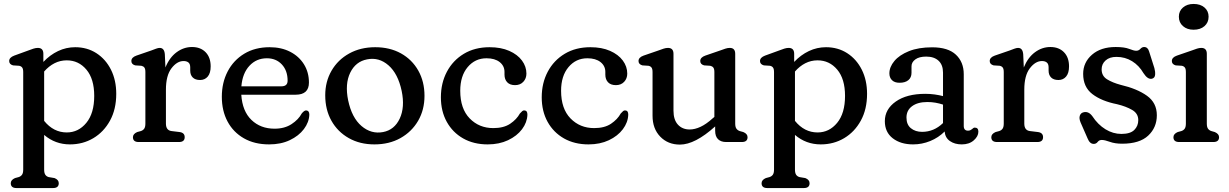

<svg xmlns="http://www.w3.org/2000/svg" viewBox="-20 -719 6223 972"><path d="M199.5 -446.5V-405.5Q233 -441 274 -460.5Q315 -480 360.5 -480Q421 -480 468 -449.8Q515 -419.5 541.8 -366.2Q568.5 -313 568.5 -244Q568.5 -166 537 -108.5Q505.5 -51 452.5 -19.5Q399.5 12 334 12Q259.5 12 203.5 -36V139.5Q203.5 157 209.5 165.8Q215.5 174.5 226.5 177.5L256 182.5Q277.5 191 277.5 208.5Q277.5 233 248.5 233H63.5Q34.5 233 34.5 208.5Q34.5 192 56 182.5L74.5 177.5Q85.5 174 91.5 165.5Q97.5 157 97.5 139.5V-354Q97.5 -370.5 92.2 -377.2Q87 -384 77 -386L46 -388Q26.5 -393.5 26.5 -410Q26.5 -428 52 -437.5L123.5 -463.5Q137.5 -469 149.5 -472.8Q161.5 -476.5 171.5 -476.5Q199.5 -476.5 199.5 -446.5ZM318 -413.5Q284.5 -413.5 255.8 -398.8Q227 -384 203.5 -357V-107Q251 -48.5 318 -48.5Q377 -48.5 417 -97Q457 -145.5 457 -233.5Q457 -319.5 417.5 -366.5Q378 -413.5 318 -413.5Z M814.5 -444 817.5 -377.5Q838 -428 874 -454.5Q910 -481 952 -481Q995 -481 1020.8 -454.8Q1046.5 -428.5 1046.5 -383Q1046.5 -349 1031.8 -331.5Q1017 -314 993 -314Q968.5 -314 955.8 -326.8Q943 -339.5 943 -361.5V-378Q943 -395.5 933.8 -402.8Q924.5 -410 909.5 -410Q876 -410 848 -373.2Q820 -336.5 820 -265V-93.5Q820 -59 848.5 -55.5L889.5 -50.5Q915 -47 915 -24.5Q915 0 886 0H682Q653 0 653 -24.5Q653 -41 674.5 -50.5L693 -55.5Q704 -59 710 -67.5Q716 -76 716 -93.5V-354Q716 -370.5 710.8 -377.2Q705.5 -384 695.5 -386L664.5 -388Q645 -393.5 645 -410Q645 -428.5 670.5 -437.5L746 -463.5Q759 -468.5 770 -472.5Q781 -476.5 788.5 -476.5Q812 -476.5 814.5 -444Z M1544 -301Q1544 -239.5 1476.5 -239.5H1201.5Q1207 -156 1253 -111.8Q1299 -67.5 1370 -67.5Q1421 -67.5 1456.2 -90.8Q1491.5 -114 1507.5 -144.5Q1520.5 -160.5 1530 -160Q1546 -159 1546 -138.5Q1544.5 -100 1518.5 -65.5Q1492.5 -31 1447.2 -9.5Q1402 12 1342.5 12Q1268.5 12 1214.8 -18.8Q1161 -49.5 1132 -103.8Q1103 -158 1103 -229Q1103 -300.5 1132.5 -357.2Q1162 -414 1216.5 -447Q1271 -480 1345 -480Q1404 -480 1448.8 -457Q1493.5 -434 1518.8 -393.5Q1544 -353 1544 -301ZM1331 -424Q1278 -424 1242.8 -386Q1207.5 -348 1202 -282H1404.5Q1436 -282 1436 -310.5Q1436 -361.5 1406.8 -392.8Q1377.5 -424 1331 -424Z M1879.5 -480Q1953.5 -480 2009.8 -448.8Q2066 -417.5 2097.5 -361.8Q2129 -306 2129 -234Q2129 -163 2096.8 -107.5Q2064.5 -52 2007.5 -20Q1950.5 12 1875.5 12Q1802 12 1745.8 -19.8Q1689.5 -51.5 1658 -107.5Q1626.5 -163.5 1626.5 -236.5Q1626.5 -306 1658.5 -361.2Q1690.5 -416.5 1747.8 -448.2Q1805 -480 1879.5 -480ZM1919.5 -50.5Q1977 -61.5 2003.8 -119Q2030.5 -176.5 2013.5 -258.5Q1995 -346 1946.8 -388.2Q1898.5 -430.5 1838.5 -418.5Q1780.5 -407.5 1753 -351Q1725.5 -294.5 1742.5 -211Q1761 -123 1810.2 -81Q1859.5 -39 1919.5 -50.5Z M2645 -346.5Q2645 -321.5 2629.2 -304.8Q2613.5 -288 2587.5 -288Q2561.5 -288 2547.8 -302.5Q2534 -317 2534 -341.5V-355Q2534 -385.5 2509.5 -404.8Q2485 -424 2443 -424Q2385 -424 2347.5 -379.2Q2310 -334.5 2310 -259.5Q2310 -168.5 2357.8 -119.5Q2405.5 -70.5 2477.5 -70.5Q2530 -70.5 2562.8 -92.5Q2595.5 -114.5 2612 -144.5Q2619.5 -152.5 2624 -156.5Q2628.5 -160.5 2634.5 -160Q2650.5 -159.5 2650 -138Q2648.5 -99 2622.8 -64.8Q2597 -30.5 2552 -9.2Q2507 12 2449 12Q2378 12 2324.8 -18.2Q2271.5 -48.5 2241.8 -102.2Q2212 -156 2212 -226.5Q2212 -298.5 2242.5 -356Q2273 -413.5 2328.5 -446.8Q2384 -480 2458.5 -480Q2516 -480 2558 -461.5Q2600 -443 2622.5 -412.5Q2645 -382 2645 -346.5Z M3155.5 -346.5Q3155.5 -321.5 3139.8 -304.8Q3124 -288 3098 -288Q3072 -288 3058.2 -302.5Q3044.5 -317 3044.5 -341.5V-355Q3044.5 -385.5 3020 -404.8Q2995.5 -424 2953.5 -424Q2895.5 -424 2858 -379.2Q2820.5 -334.5 2820.5 -259.5Q2820.5 -168.5 2868.2 -119.5Q2916 -70.5 2988 -70.5Q3040.5 -70.5 3073.2 -92.5Q3106 -114.5 3122.5 -144.5Q3130 -152.5 3134.5 -156.5Q3139 -160.5 3145 -160Q3161 -159.5 3160.5 -138Q3159 -99 3133.2 -64.8Q3107.5 -30.5 3062.5 -9.2Q3017.5 12 2959.5 12Q2888.5 12 2835.2 -18.2Q2782 -48.5 2752.2 -102.2Q2722.5 -156 2722.5 -226.5Q2722.5 -298.5 2753 -356Q2783.5 -413.5 2839 -446.8Q2894.5 -480 2969 -480Q3026.5 -480 3068.5 -461.5Q3110.5 -443 3133 -412.5Q3155.5 -382 3155.5 -346.5Z M3283.5 -133V-354Q3283.5 -370.5 3278.2 -377.2Q3273 -384 3263 -386L3232 -388Q3212.5 -393.5 3212.5 -410Q3212.5 -428.5 3238 -437.5L3313.5 -463.5Q3328 -469 3339.8 -472.8Q3351.5 -476.5 3361.5 -476.5Q3389.5 -476.5 3389.5 -446.5V-159Q3389.5 -112.5 3412 -88Q3434.5 -63.5 3471.5 -63.5Q3497.5 -63.5 3526.5 -77Q3555.5 -90.5 3588 -120L3596.5 -127V-354Q3596.5 -370.5 3591 -377.2Q3585.5 -384 3575.5 -386L3544.5 -388Q3525 -393.5 3525 -410Q3525 -428.5 3550.5 -437.5L3626 -463.5Q3641 -469 3652.5 -472.8Q3664 -476.5 3674.5 -476.5Q3702 -476.5 3702 -446.5V-93.5Q3702 -76 3708.2 -67.5Q3714.5 -59 3725 -55.5L3743 -50.5Q3764.5 -41.5 3764.5 -24.5Q3764.5 0 3735.5 0H3656Q3630 0 3615.2 -14.2Q3600.5 -28.5 3600.5 -57V-79Q3498.5 13 3422 13Q3361.5 13 3322.5 -27.2Q3283.5 -67.5 3283.5 -133Z M4000.5 -446.5V-405.5Q4034 -441 4075 -460.5Q4116 -480 4161.5 -480Q4222 -480 4269 -449.8Q4316 -419.5 4342.8 -366.2Q4369.5 -313 4369.5 -244Q4369.5 -166 4338 -108.5Q4306.5 -51 4253.5 -19.5Q4200.5 12 4135 12Q4060.5 12 4004.5 -36V139.5Q4004.5 157 4010.5 165.8Q4016.5 174.5 4027.5 177.5L4057 182.5Q4078.5 191 4078.5 208.5Q4078.5 233 4049.5 233H3864.5Q3835.5 233 3835.5 208.5Q3835.5 192 3857 182.5L3875.5 177.5Q3886.5 174 3892.5 165.5Q3898.5 157 3898.5 139.5V-354Q3898.5 -370.5 3893.2 -377.2Q3888 -384 3878 -386L3847 -388Q3827.5 -393.5 3827.5 -410Q3827.5 -428 3853 -437.5L3924.5 -463.5Q3938.5 -469 3950.5 -472.8Q3962.5 -476.5 3972.5 -476.5Q4000.5 -476.5 4000.5 -446.5ZM4119 -413.5Q4085.5 -413.5 4056.8 -398.8Q4028 -384 4004.5 -357V-107Q4052 -48.5 4119 -48.5Q4178 -48.5 4218 -97Q4258 -145.5 4258 -233.5Q4258 -319.5 4218.5 -366.5Q4179 -413.5 4119 -413.5Z M4459.5 -105.5Q4459.5 -166 4515 -205Q4570.5 -244 4664.5 -244Q4688.5 -244 4711.8 -240.8Q4735 -237.5 4754 -232.5V-351.5Q4754 -390.5 4731.5 -411.5Q4709 -432.5 4669 -432.5Q4633 -432.5 4613.8 -418.2Q4594.5 -404 4594.5 -383.5V-350.5Q4594.5 -326.5 4578.5 -313.2Q4562.5 -300 4534 -300Q4509 -300 4495.8 -313Q4482.5 -326 4482.5 -347.5Q4482.5 -380 4507.8 -410.2Q4533 -440.5 4581.5 -460Q4630 -479.5 4699 -479.5Q4779.5 -479.5 4819.2 -442.2Q4859 -405 4859 -343V-81.5Q4859 -57.5 4880.5 -57.5Q4888 -57.5 4892.5 -60Q4897 -62.5 4900.5 -65Q4904 -68 4907.2 -70.5Q4910.5 -73 4914.5 -73Q4933 -73 4933 -52.5Q4933 -29 4909.8 -8.5Q4886.5 12 4849 12Q4813 12 4788.8 -5Q4764.5 -22 4762.5 -53.5Q4731 -22 4689.2 -5Q4647.5 12 4602.5 12Q4539.5 12 4499.5 -19Q4459.5 -50 4459.5 -105.5ZM4569 -124Q4569 -88 4591.5 -69.8Q4614 -51.5 4648 -51.5Q4708 -51.5 4754 -96V-189.5Q4736 -195.5 4716.2 -199Q4696.5 -202.5 4674.5 -202.5Q4626 -202.5 4597.5 -181.5Q4569 -160.5 4569 -124Z M5160 -444 5163 -377.5Q5183.5 -428 5219.5 -454.5Q5255.5 -481 5297.5 -481Q5340.5 -481 5366.2 -454.8Q5392 -428.5 5392 -383Q5392 -349 5377.2 -331.5Q5362.5 -314 5338.5 -314Q5314 -314 5301.2 -326.8Q5288.5 -339.5 5288.5 -361.5V-378Q5288.5 -395.5 5279.2 -402.8Q5270 -410 5255 -410Q5221.5 -410 5193.5 -373.2Q5165.5 -336.5 5165.5 -265V-93.5Q5165.5 -59 5194 -55.5L5235 -50.5Q5260.5 -47 5260.5 -24.5Q5260.5 0 5231.5 0H5027.5Q4998.5 0 4998.5 -24.5Q4998.5 -41 5020 -50.5L5038.5 -55.5Q5049.5 -59 5055.5 -67.5Q5061.5 -76 5061.5 -93.5V-354Q5061.5 -370.5 5056.2 -377.2Q5051 -384 5041 -386L5010 -388Q4990.5 -393.5 4990.5 -410Q4990.5 -428.5 5016 -437.5L5091.5 -463.5Q5104.5 -468.5 5115.5 -472.5Q5126.5 -476.5 5134 -476.5Q5157.5 -476.5 5160 -444Z M5632 -431Q5597 -431 5577 -413Q5557 -395 5557 -368Q5557 -334.5 5584.5 -317.5Q5612 -300.5 5653 -289.5Q5736.5 -270 5786.5 -234.2Q5836.5 -198.5 5836.5 -135.5Q5836.5 -73.5 5792.8 -32.5Q5749 8.5 5661 8.5Q5624.5 8.5 5598.5 -1Q5572.5 -10.5 5558 -10.5Q5544.5 -10.5 5537 -0.5Q5529.5 9.5 5517 9.5Q5497 9.5 5486 -18L5450.5 -99Q5442 -119.5 5446.5 -133Q5451 -146.5 5463.5 -150Q5489.5 -158 5509.5 -131.5Q5538 -88 5576.5 -64.5Q5615 -41 5657 -41Q5702 -41 5722.2 -61Q5742.5 -81 5742.5 -111Q5742.5 -144.5 5711.5 -162.5Q5680.5 -180.5 5635 -191.5Q5556.5 -207 5510 -242.8Q5463.5 -278.5 5463.5 -345Q5463.5 -403 5508.2 -442Q5553 -481 5628 -481Q5672.5 -481 5696.5 -471.5Q5720.5 -462 5732 -462Q5744.5 -462 5753 -471.5Q5761.5 -481 5772 -481Q5791 -481 5797.5 -458L5824 -374.5Q5829 -357 5827.8 -340.8Q5826.5 -324.5 5812 -320.5Q5790.5 -315.5 5769 -348.5Q5746.5 -387.5 5711.2 -409.2Q5676 -431 5632 -431Z M6022.5 -568.5Q5989.5 -568.5 5968.8 -586.8Q5948 -605 5948 -634.5Q5948 -663 5968.8 -681Q5989.5 -699 6022.5 -699Q6057 -699 6077.8 -681Q6098.5 -663 6098.5 -634.5Q6098.5 -605 6077.8 -586.8Q6057 -568.5 6022.5 -568.5ZM6089.5 -446.5V-93.5Q6089.5 -76 6095.5 -67.5Q6101.5 -59 6112.5 -55.5L6130 -50.5Q6151.5 -41 6151.5 -24.5Q6151.5 0 6122.5 0H5949.5Q5920.5 0 5920.5 -24.5Q5920.5 -41 5942 -50.5L5960.5 -55.5Q5971.5 -59 5977.5 -67.5Q5983.5 -76 5983.5 -93.5V-354Q5983.5 -370.5 5978.2 -377.2Q5973 -384 5963 -386L5932 -388Q5912.5 -393.5 5912.5 -410Q5912.5 -428.5 5938 -437.5L6013.5 -463.5Q6028 -469 6039.8 -472.8Q6051.5 -476.5 6061.5 -476.5Q6089.5 -476.5 6089.5 -446.5Z"/></svg>

Font: Fraunces 9pt S100
Style: Regular
Weight: 400
Version: Version 1.000; ttfautohint (v1.8.3)